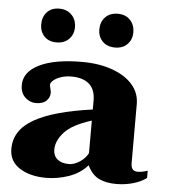

<svg xmlns="http://www.w3.org/2000/svg" viewBox="-51 -737 696 793"><g transform="rotate(5 297.0 -340.5)"><path d="M94 -620Q94 -651 112.5 -671Q131 -691 163 -691Q195 -691 214.5 -671Q234 -651 234 -620Q234 -590 214.5 -570.5Q195 -551 163 -551Q131 -551 112.5 -570.5Q94 -590 94 -620ZM335 -620Q335 -651 354 -671Q373 -691 406 -691Q438 -691 457 -671Q476 -651 476 -620Q476 -590 457 -570.5Q438 -551 406 -551Q373 -551 354 -570.5Q335 -590 335 -620ZM16 -97Q16 -175 96 -220.5Q176 -266 337 -288V-325Q337 -371 311 -393.5Q285 -416 238 -416Q214 -416 194.5 -409.5Q175 -403 163.5 -393Q152 -383 152 -375Q152 -370 155 -358.5Q158 -347 158 -341Q158 -322 143.5 -308Q129 -294 100 -294Q75 -294 55.5 -312.5Q36 -331 36 -363Q36 -418 99.5 -449Q163 -480 276 -480Q347 -480 401.5 -460.5Q456 -441 486 -406.5Q516 -372 516 -326V-83Q516 -64 523 -56Q530 -48 544 -48Q561 -48 585 -56V-26Q563 -9 529.5 0.5Q496 10 460 10Q418 10 388.5 -4Q359 -18 340 -57Q309 -22 262.5 -6Q216 10 169 10Q103 10 59.5 -17.5Q16 -45 16 -97ZM337 -107V-242Q257 -217 225 -181.5Q193 -146 193 -110Q193 -84 210 -69.5Q227 -55 258 -55Q279 -55 302 -69.5Q325 -84 337 -107Z"/></g></svg>

Font: Taviraj Bold
Style: Regular
Weight: 700
Designer: Katatrad Team
Foundry: CadsonDemak
Version: Version 1.030